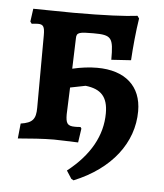

<svg xmlns="http://www.w3.org/2000/svg" viewBox="-49 -554 640 750"><g transform="rotate(5 270.5 -179.0)"><path d="M321 -294C291 -294 258 -290 224 -282L228 -402C228 -425 240 -427 294 -427C367 -427 373 -417 373 -330L450 -335C453 -386 459 -450 467 -500L460 -510C414 -504 332 -500 211 -500C163 -500 92 -502 52 -502L45 -451L51 -443C60 -444 70 -445 75 -445C96 -445 102 -437 102 -403L101 -118C101 -73 88 -58 42 -51L36 8C80 4 138 0 177 0C197 0 235 2 272 3L280 -52L276 -58C268 -57 261 -57 254 -57C224 -57 218 -68 218 -103L222 -208L282 -220C343 -213 370 -184 370 -120C370 -33 326 47 238 116L258 147L267 152C412 93 495 -15 495 -139C495 -237 431 -294 321 -294Z"/></g></svg>

Font: Alegreya SC
Style: Bold
Weight: 700
Designer: Juan Pablo del Peral
Foundry: Huerta Tipografica
Version: Version 2.007;PS 002.007;hotconv 1.0.88;makeotf.lib2.5.64775